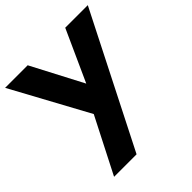

<svg xmlns="http://www.w3.org/2000/svg" viewBox="-215 -655 1059 1059"><g transform="rotate(-45 314.5 -126.0)"><path d="M69.5 260 235 -64 -8.5 -512H167.5L324.5 -212L460.5 -512H636.5L245 260Z"/></g></svg>

Font: Spartan Thin
Style: Bold
Weight: 700
Version: Version 1.004